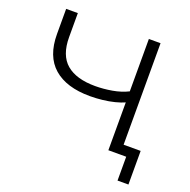

<svg xmlns="http://www.w3.org/2000/svg" viewBox="-147 -848 1132 1143"><g transform="rotate(20 419.5 -277.0)"><path d="M717 151V0H604V-303Q580 -292 544.5 -283Q509 -274 469 -269.5Q429 -265 390 -265Q241 -265 160.5 -335Q80 -405 80 -546V-705H154V-553Q154 -438 216.5 -385Q279 -332 399 -332Q451 -332 505.5 -341.5Q560 -351 604 -373V-705H678V-62H786V151Z"/></g></svg>

Font: Nunito Sans 7pt SemiExpanded Light
Style: Regular
Weight: 300
Width: 6
Designer: Vernon Adams
Foundry: Vernon Adams
Version: Version 3.101;gftools[0.9.27]